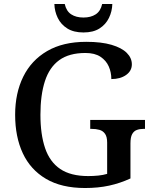

<svg xmlns="http://www.w3.org/2000/svg" viewBox="-20 -934 769 964"><path d="M407 10Q289 10 211 -36Q133 -82 94.5 -164.5Q56 -247 56 -358Q56 -466 96.5 -548.5Q137 -631 216.5 -677.5Q296 -724 413 -724Q489 -724 540 -709Q591 -694 616.5 -668.5Q642 -643 642 -611Q642 -578 613 -557.5Q584 -537 539 -537Q539 -571 526 -600.5Q513 -630 484.5 -649Q456 -668 409 -668Q327 -668 277.5 -632Q228 -596 205.5 -526.5Q183 -457 183 -358Q183 -259 206.5 -190Q230 -121 282.5 -85.5Q335 -50 423 -50Q449 -50 473.5 -52.5Q498 -55 518 -61V-218Q518 -247 507.5 -262Q497 -277 479.5 -282Q462 -287 439 -287H433V-332H708V-287H701Q682 -287 667 -281.5Q652 -276 643.5 -260.5Q635 -245 635 -214V-38Q583 -14 528 -2Q473 10 407 10ZM399 -771Q350 -771 318 -791Q286 -811 270 -844Q254 -877 253 -914H305Q313 -878 337.5 -862Q362 -846 399 -846Q436 -846 460.5 -862Q485 -878 493 -914H544Q543 -877 527 -844Q511 -811 479.5 -791Q448 -771 399 -771Z"/></svg>

Font: Noto Serif Armenian Medium
Style: Regular
Weight: 500
Version: Version 2.007